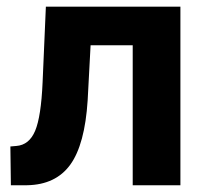

<svg xmlns="http://www.w3.org/2000/svg" viewBox="-20 -548 608 568"><path d="M513.7 -528.3V0H372.6V-414.1H248L239.3 -251Q231 -120.6 188 -61Q145 -1.5 60.1 0H12.2L10.7 -114.7L28.3 -116.2Q66.4 -119.1 84 -161.1Q101.6 -203.1 106 -304.2L115.7 -528.3Z"/></svg>

Font: MAUL Bold
Style: Bold
Weight: 700
Designer: MAUL
Version: Version 1.0; 2020; ttfautohint (v1.8.3)